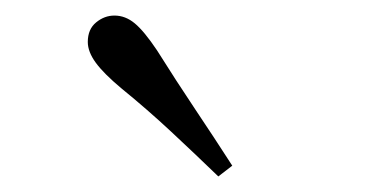

<svg xmlns="http://www.w3.org/2000/svg" viewBox="-20 -838 475 248"><path d="M280 -624 262 -610.1Q231.9 -639.2 201.1 -667.9Q170.3 -696.6 136.9 -723.8Q114 -742.9 103.7 -757Q93.4 -771.1 93.4 -783.8Q93.4 -800.3 104.2 -809.1Q114.9 -817.9 127.8 -817.9Q142 -817.9 154.1 -807.8Q166.2 -797.8 182.8 -773Q207.3 -734 232.1 -696.9Q256.9 -659.9 280 -624Z"/></svg>

Font: Noto Serif SC
Style: Regular
Weight: 200
Designer: Ryoko NISHIZUKA 西塚涼子 (kana & ideographs); Frank Grießhammer (Latin, Greek & Cyrillic); Wenlong ZHANG 张文龙 (bopomofo); San
Foundry: Adobe
Version: Version 2.001;hotconv 1.1.0;makeotfexe 2.6.0